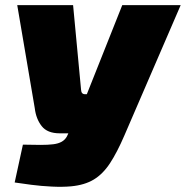

<svg xmlns="http://www.w3.org/2000/svg" viewBox="-20 -710 722 746"><path d="M682 -690 463 -183Q435 -118 407.5 -76Q380 -34 344.5 -12.5Q309 9 256 14Q223 17 181.5 15Q140 13 101.5 8Q63 3 37 -1L69 -148Q109 -147 138 -147Q167 -147 187 -149.5Q207 -152 220 -159.5Q233 -167 240 -180L279 -264L317 -343L455 -690ZM264 -690 295 -361Q296 -344 310 -344H344L386 -192H212Q164 -192 142 -220Q120 -248 115 -290L47 -690Z"/></svg>

Font: Exo 2 Black
Style: Italic
Weight: 900
Italic angle: -8°
Designer: Natanael Gama
Foundry: Natanael Gama
Version: Version 2.010